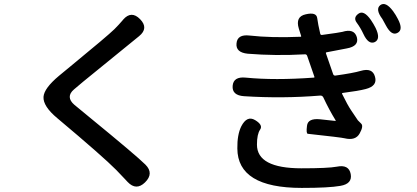

<svg xmlns="http://www.w3.org/2000/svg" viewBox="-20 -862 2040 940"><path d="M690 31Q647 73 605 29L590 13Q570 -9 549 -30Q486 -94 261 -283Q190 -342 193 -388Q196 -430 269 -491L326 -538Q505 -685 540 -719Q561 -740 579 -761L583 -766Q623 -812 666 -768Q709 -724 661 -685L387 -462Q364 -443 342 -424Q321 -406 321.5 -387Q322 -368 344 -349Q366 -330 389 -312L412 -293Q649 -99 692 -56Q735 -13 690 31Z M1457 58Q1143 58 1142 -135Q1141 -202 1161 -243Q1189 -298 1229 -274Q1269 -250 1253.5 -227.5Q1238 -205 1238 -154Q1238 -38 1456 -38Q1587 -38 1629 -46Q1688 -58 1697 -10Q1706 38 1646 48Q1590 58 1457 58ZM1741 -209Q1721 -172 1667 -185Q1652 -189 1487 -207Q1478 -208 1483 -246Q1487 -284 1547 -278L1621 -270Q1626 -269 1623 -273Q1591 -325 1563 -385Q1558 -395 1547 -394Q1363 -379 1175 -391Q1115 -395 1119 -442Q1123 -488 1183 -482Q1325 -468 1516 -482Q1521 -482 1519 -487L1484 -588Q1481 -597 1472 -596Q1329 -588 1193 -599Q1133 -605 1138 -650Q1142 -695 1202 -688Q1308 -676 1451 -682Q1456 -682 1454 -687L1443 -722Q1425 -781 1477 -792Q1529 -804 1533 -773.5Q1537 -743 1548 -696Q1550 -690 1557 -691Q1646 -703 1656 -706Q1714 -724 1727 -680Q1739 -636 1678 -625L1579 -606Q1574 -605 1576 -600L1611 -499Q1614 -491 1622 -492Q1709 -504 1746 -515Q1804 -532 1816 -486Q1829 -441 1770 -426Q1736 -417 1658 -407Q1653 -406 1655 -402Q1682 -347 1699 -322Q1715 -297 1732 -273Q1735 -269 1748 -257Q1761 -245 1741 -209ZM1815 -656Q1784 -642 1759 -696Q1745 -726 1726.5 -751Q1708 -776 1735 -795Q1761 -814 1796 -764Q1809 -745 1819 -725Q1845 -671 1815 -656ZM1926 -701Q1897 -685 1869 -738Q1854 -766 1852 -769Q1816 -817 1842 -837Q1868 -856 1904 -808Q1918 -789 1928 -769Q1956 -716 1926 -701Z"/></svg>

Font: Resource Han Rounded KR Medium
Style: Regular
Weight: 500
Designer: Cyano Hao (round all glyphs); Ryoko NISHIZUKA 西塚涼子 (kana, bopomofo & ideographs); Paul D. Hunt (Latin, Greek & Cyrillic)
Foundry: Cyano Hao
Version: 0.990